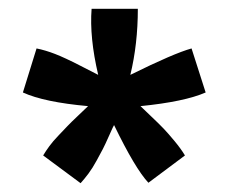

<svg xmlns="http://www.w3.org/2000/svg" viewBox="-20 -713 525 436"><path d="M188 -693H293Q293 -613 276 -543Q375 -592 415 -603L447 -503Q399 -482 299 -472Q304 -467 322.5 -449.5Q341 -432 351.5 -421Q362 -410 376.5 -392.5Q391 -375 400 -360L317 -298Q287 -330 239 -429Q238 -428 228 -405.5Q218 -383 213.5 -374.5Q209 -366 199.5 -348.5Q190 -331 181 -319Q172 -307 163 -297L78 -360Q84 -370 92 -381Q100 -392 113 -405.5Q126 -419 133 -426.5Q140 -434 158 -451Q176 -468 180 -472Q80 -481 32 -503L63 -603Q83 -599 105 -590.5Q127 -582 163 -563.5Q199 -545 203 -543Q183 -628 188 -693Z"/></svg>

Font: Repo
Style: DemiBold
Weight: 600
Designer: Stefan Peev
Foundry: Context Ltd
Version: Version 001.000